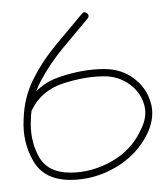

<svg xmlns="http://www.w3.org/2000/svg" viewBox="-20 -291 276 317"><path d="M124 -269Q128 -265 125 -261Q104 -236 83 -210.5Q62 -185 47 -156.5Q32 -128 31 -94Q31 -94 31 -94Q31 -94 31 -94Q31 -94 31 -94Q31 -94 31 -94Q29 -61 43.5 -33.5Q58 -6 96 -6Q132 -6 165 -25Q198 -44 213 -78Q224 -100 217.5 -120Q211 -140 193 -152.5Q175 -165 152 -165Q152 -165 152 -165Q152 -165 152 -165Q152 -165 152 -165Q152 -165 152 -165Q121 -165 85 -153.5Q49 -142 33 -110Q33 -110 33 -110Q33 -110 33 -110Q31 -105 25 -108Q20 -110 23 -116Q40 -151 78.5 -164Q117 -177 152 -177Q152 -177 152 -177Q152 -177 152 -177Q152 -177 152 -177Q152 -177 152 -177Q180 -177 200.5 -162Q221 -147 228.5 -123Q236 -99 224 -72Q207 -36 171.5 -15Q136 6 96 6Q53 6 35 -25Q17 -56 19 -94Q19 -94 19 -94Q19 -94 19 -94Q19 -94 19 -94Q19 -94 19 -94Q20 -130 35 -160Q50 -190 72 -216.5Q94 -243 115 -268Q119 -273 124 -269Z"/></svg>

Font: FRB American Cursive Guidelines Arrows Thin
Style: Italic
Weight: 100
Italic angle: -25°
Version: Version 2.0;Modular Font Editor K font №1